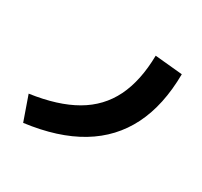

<svg xmlns="http://www.w3.org/2000/svg" viewBox="-165 -992 1331 1265"><g transform="rotate(30 500.0 -360.0)"><path d="M80 -135Q285 -164 416.5 -240Q548 -316 612.5 -447Q677 -578 680 -770L890 -750Q888 -514 804.5 -347Q721 -180 556.5 -81Q392 18 145 50Z"/></g></svg>

Font: M PLUS 1 Black
Style: Regular
Weight: 900
Designer: Coji Morishita
Foundry: UNDERFOREST DESIGN
Version: Version 1.001